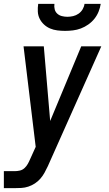

<svg xmlns="http://www.w3.org/2000/svg" viewBox="-44 -760 564 995"><path d="M-24 215V127H32Q45 127 58.5 124Q72 121 82.5 111.5Q93 102 100 89.5Q107 77 112 65L141 1L78 -520H183L216 -133L377 -520H481L204 101Q196 118 187 134.5Q178 151 165.5 165.5Q153 180 137 190.5Q121 201 103 207Q85 213 67 214Q49 215 32 215ZM293 -600Q273 -600 253 -602.5Q233 -605 215.5 -612.5Q198 -620 184 -633Q170 -646 161.5 -663Q153 -680 152 -700Q151 -720 154 -740H238Q236 -725 239.5 -711.5Q243 -698 253 -689Q263 -680 277 -676.5Q291 -673 305 -673Q320 -673 335 -676.5Q350 -680 363 -689Q376 -698 384 -711.5Q392 -725 394 -740H478Q475 -720 467 -700Q459 -680 445.5 -663Q432 -646 413.5 -633Q395 -620 375 -612.5Q355 -605 334 -602.5Q313 -600 293 -600Z"/></svg>

Font: Iosevka SS04 Semibold Oblique
Style: Regular
Weight: 600
Italic angle: -9°
Monospace: yes
Designer: Belleve Invis
Foundry: Belleve Invis
Version: Version 19.0.0; ttfautohint (v1.8.4)